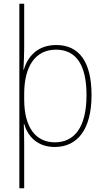

<svg xmlns="http://www.w3.org/2000/svg" viewBox="-20 -780 564 1032"><path d="M472 -269C472 -447 406 -538 282 -538C181 -538 128 -475 108 -405H106C108 -441 110 -491 110 -523V-760H84V232H110V-4C110 -42 109 -80 108 -113H110C129 -49 179 10 274 10C397 10 472 -85 472 -269ZM445 -269C445 -93 378 -15 275 -15C175 -15 110 -91 110 -246V-275C110 -424 170 -513 281 -513C390 -513 445 -430 445 -269Z"/></svg>

Font: Noto Sans Gujarati UI SemiCondensed Thin
Style: Regular
Weight: 100
Width: 4
Designer: Jelle Bosma - Monotype Design Team, Universal Thirst
Foundry: Monotype Imaging Inc.
Version: Version 2.106